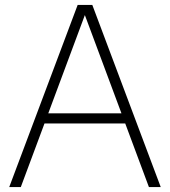

<svg xmlns="http://www.w3.org/2000/svg" viewBox="-20 -760 690 780"><path d="M17.5 0 295.5 -740H355L633 0H585L318.5 -715.5H331L64.5 0ZM144.5 -258.5 157 -299.5H493.5L505.5 -258.5Z"/></svg>

Font: Encode Sans SC ExtraLight
Style: Regular
Weight: 250
Designer: Multiple Designers
Foundry: Impallari Type
Version: Version 3.002